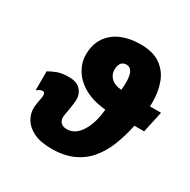

<svg xmlns="http://www.w3.org/2000/svg" viewBox="-171 -933 1098 1107"><g transform="rotate(30 377.5 -379.5)"><path d="M310.1 9.8Q236.3 9.8 191.2 -12.7Q146 -35.2 125.5 -69.6Q105 -104 105 -140.1Q105 -155.8 107.4 -169.9Q109.9 -184.1 111.8 -195.8Q117.2 -216.3 117.2 -231Q117.2 -253.9 101.1 -253.9Q91.3 -253.9 81.5 -248Q71.8 -242.2 64 -236.8V-362.8Q82.5 -374 113.5 -386.5Q144.5 -398.9 194.8 -398.9Q244.6 -398.9 269.8 -372.6Q294.9 -346.2 294.9 -308.1Q294.9 -293 292 -273.9Q289.1 -254.9 286.1 -235.8Q283.2 -219.2 280.5 -204.3Q277.8 -189.5 277.8 -179.2Q277.8 -159.7 291 -145.8Q304.2 -131.8 332 -131.8Q385.3 -131.8 422.1 -188.7Q459 -245.6 467.8 -340.8Q382.3 -348.6 325.4 -381.1Q268.6 -413.6 240.2 -460.9Q211.9 -508.3 211.9 -559.1Q211.9 -627.9 243.4 -674.8Q274.9 -721.7 330.1 -745.4Q385.3 -769 456.1 -769Q540.5 -769 590.1 -733.9Q639.6 -698.7 660.9 -640.6Q682.1 -582.5 682.1 -513.2Q682.1 -506.3 681.6 -498.5Q681.2 -490.7 681.2 -485.8H754.9L724.1 -344.2H659.2Q644 -270 618.7 -205.6Q593.3 -141.1 553 -92.8Q512.7 -44.4 453.1 -17.3Q393.6 9.8 310.1 9.8ZM490.2 -485.8Q491.7 -495.6 492.4 -511.5Q493.2 -527.3 493.2 -538.1Q493.2 -583 480.5 -605Q467.8 -627 445.8 -627Q397.9 -627 397.9 -564.9Q397.9 -536.6 419.9 -513.2Q441.9 -489.7 490.2 -485.8Z"/></g></svg>

Font: Open Sans ExtraBold
Style: Italic
Weight: 800
Italic angle: -12°
Designer: Monotype Design Team
Foundry: Monotype Imaging Inc.
Version: Version 3.000; ttfautohint (v1.8.4)